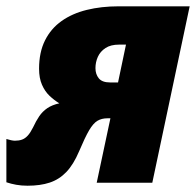

<svg xmlns="http://www.w3.org/2000/svg" viewBox="-40 -573 615 602"><path d="M46.4 9.3Q26.9 9.3 10.7 6.3Q-5.4 3.4 -20 -1.5V-137.2Q-12.2 -134.8 -5.1 -133.3Q2 -131.8 6.8 -131.8Q19.5 -131.8 29.1 -135.3Q38.6 -138.7 46.9 -147.7Q55.2 -156.7 63.5 -173.3Q72.8 -193.4 83 -208.5Q93.3 -223.6 108.4 -233.9Q123.5 -244.1 146 -249Q129.9 -258.8 115.2 -272.7Q100.6 -286.6 91.6 -307.4Q82.5 -328.1 82.5 -357.4Q82.5 -409.2 101.1 -446.3Q119.6 -483.4 153.1 -507.1Q186.5 -530.8 232.2 -542Q277.8 -553.2 331.5 -553.2H554.7L437.5 0H263.2L306.2 -202.1H296.9Q278.8 -202.1 265.6 -194.3Q252.4 -186.5 239.5 -164.6Q226.6 -142.6 208 -98.6Q190.4 -57.1 168 -33.7Q145.5 -10.3 116 -0.5Q86.4 9.3 46.4 9.3ZM305.2 -314.5H330.1L355 -433.1H333Q307.1 -433.1 290.8 -422.4Q274.4 -411.6 266.8 -394.8Q259.3 -377.9 259.3 -359.4Q259.3 -340.3 269.8 -327.4Q280.3 -314.5 305.2 -314.5Z"/></svg>

Font: Open Sans SemiCondensed ExtraBold
Style: Italic
Weight: 800
Width: 4
Italic angle: -12°
Designer: Monotype Design Team
Foundry: Monotype Imaging Inc.
Version: Version 3.003